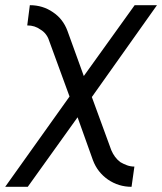

<svg xmlns="http://www.w3.org/2000/svg" viewBox="-29 -520 625 740"><path d="M86 -500 76 -422Q91 -422 103.5 -418Q116 -414 127 -406Q139 -399 147.5 -388Q156 -377 160 -364L239 -148L-9 200H78L270 -68L329 97Q338 121 352.5 139.5Q367 158 387 172Q428 200 478 200L489 122Q474 122 460.5 117Q447 112 435 105Q423 96 414.5 84.5Q406 73 400 59L325 -146L576 -500H490L294 -227L231 -401Q214 -447 175 -473Q136 -500 86 -500Z"/></svg>

Font: Unageo
Style: Regular-Italic
Weight: 400
Designer: Richard Sepsi
Foundry: Richard Sepsi
Version: Version 2.000